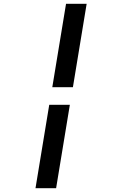

<svg xmlns="http://www.w3.org/2000/svg" viewBox="-20 -843 640 1006"><path d="M254 -386 326 -823H434L362 -386ZM166 143 238 -294H346L274 143Z"/></svg>

Font: Iosevka Curly SmBdExObl
Style: Regular
Weight: 600
Width: 7
Italic angle: -9°
Monospace: yes
Designer: Belleve Invis
Foundry: Belleve Invis
Version: Version 11.1.0; ttfautohint (v1.8.3)